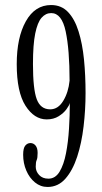

<svg xmlns="http://www.w3.org/2000/svg" viewBox="-20 -731 404 763"><path d="M183 -711Q224 -711 250.5 -683Q277 -655 292.2 -606.2Q307.5 -557.5 313.8 -494.5Q320 -431.5 320 -361Q320 -295 312.2 -229Q304.5 -163 286.8 -108.5Q269 -54 240 -21Q211 12 169 12Q141 12 119 -6Q97 -24 84.5 -53.2Q72 -82.5 72 -116Q72 -142.5 80.5 -152.5Q89 -162.5 101 -162.5Q113 -162.5 121.2 -152.8Q129.5 -143 129.5 -123.5Q129.5 -103 125.8 -95Q122 -87 122 -68.5Q122 -50 135.5 -35.5Q149 -21 172.5 -21Q200 -21 216.8 -48.8Q233.5 -76.5 242.2 -121.5Q251 -166.5 254.2 -219.5Q257.5 -272.5 257.5 -322Q255.5 -312.5 244.2 -297Q233 -281.5 213 -269Q193 -256.5 165.5 -256.5Q116 -256.5 81.2 -311Q46.5 -365.5 46.5 -476Q46.5 -582 82.8 -646.5Q119 -711 183 -711ZM183.5 -679Q161.5 -679 145.2 -660.5Q129 -642 120 -598Q111 -554 111 -476.5Q111 -377 126 -336.8Q141 -296.5 179.5 -296.5Q211 -296.5 231.5 -330.5Q252 -364.5 256.5 -410.5Q256.5 -533.5 241 -606.2Q225.5 -679 183.5 -679Z"/></svg>

Font: Imbue 10pt Light
Style: Regular
Weight: 300
Designer: Tyler Finck
Foundry: Etcetera Type Company
Version: Version 1.102; ttfautohint (v1.8.3)